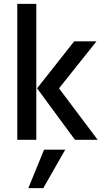

<svg xmlns="http://www.w3.org/2000/svg" viewBox="-20 -720 540 989"><path d="M167 0H69V-700H167ZM284 -265 483 0H366L171 -265L362 -507H477ZM203 249H126L207 51H316Z"/></svg>

Font: Hind Madurai Medium
Style: Regular
Weight: 500
Designer: Jyotish Sonowal
Foundry: Indian Type Foundry
Version: Version 1.001;PS 1.0;hotconv 1.0.86;makeotf.lib2.5.63406; tt